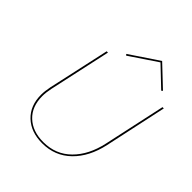

<svg xmlns="http://www.w3.org/2000/svg" viewBox="-230 -998 1150 1150"><g transform="rotate(45 344.5 -423.5)"><path d="M302 -722 295 -730 477 -852 607 -729 599 -722 476 -839ZM685 -658 600 -263Q573 -139 499 -67Q425 5 317 5Q222 5 164.5 -49.5Q107 -104 107 -196Q107 -226 115 -266L201 -658H212L126 -264Q118 -226 118 -196Q118 -107 172 -56Q226 -5 317 -5Q422 -5 492.5 -75Q563 -145 589 -265L674 -658Z"/></g></svg>

Font: Ysabeau Infant Hairline
Style: Italic
Weight: 100
Italic angle: -12°
Designer: Christian Thalmann (Catharsis Fonts)
Version: Version 0.003